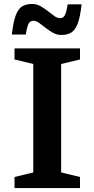

<svg xmlns="http://www.w3.org/2000/svg" viewBox="-20 -952 478 972"><path d="M385 -56V0H53.5V-56L148.5 -79V-628L53.5 -651V-707H385V-651L289.5 -628V-79ZM393 -930Q386 -865.5 373.2 -832.2Q360.5 -799 340.2 -787Q320 -775 290 -775Q268.5 -775 248.5 -786Q228.5 -797 210.8 -811.2Q193 -825.5 177.8 -836.2Q162.5 -847 149.5 -847Q134 -847 125.8 -834.2Q117.5 -821.5 110.5 -777H40Q47 -841.5 59.8 -874.8Q72.5 -908 92.8 -920Q113 -932 143 -932Q165 -932 184.8 -921Q204.5 -910 222.2 -895.8Q240 -881.5 255.2 -870.8Q270.5 -860 283.5 -860Q299 -860 307.2 -872.8Q315.5 -885.5 322.5 -930Z"/></svg>

Font: Newsreader 6pt Medium
Style: Regular
Weight: 500
Designer: Hugues Gentile
Foundry: Production Type
Version: Version 1.003; ttfautohint (v1.8.3)